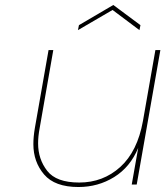

<svg xmlns="http://www.w3.org/2000/svg" viewBox="-20 -741 664 771"><path d="M432 -701 293 -620 297 -640 435 -721 544 -640 540 -620ZM624 -540 529 0H509L535 -147Q503 -70 438.5 -30Q374 10 295 10Q200 10 157 -40.5Q114 -91 114 -162Q114 -192 120 -227L175 -540H194L139 -225Q133 -193 133 -165Q133 -102 169.5 -55Q206 -8 298 -8Q394 -8 463 -70.5Q532 -133 554 -255L604 -540Z"/></svg>

Font: Fz Poppins Thin
Style: Italic
Weight: 100
Italic angle: -10°
Designer: Ninad Kale (Devanagari), Jonny Pinhorn (Latin)
Foundry: Indian Type Foundry
Version: Vit hóa bi Vntype.Com & FontZin.Com